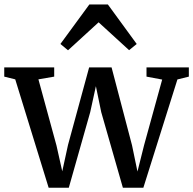

<svg xmlns="http://www.w3.org/2000/svg" viewBox="-26 -856 888 882"><path d="M-6.5 -504V-546.5H223V-504L150.5 -491.5L233.5 -187.5L260 -69L286.5 -190.5L383.5 -546.5H486.5L580.5 -188.5L605.5 -68L636 -189.5L719 -490.5L647 -504V-546.5H841.5V-504L789 -491L632.5 6.5H538.5L439 -341L414.5 -460L388.5 -341L290 6.5H197.5L44 -491.5ZM384.5 -835.5H469.5L602 -654L567 -625.5L427 -753.5L286.5 -625L251.5 -654Z"/></svg>

Font: Merriweather Text
Style: Regular
Weight: 400
Designer: Eben Sorkin
Foundry: Eben Sorkin
Version: Version 2.100; ttfautohint (v1.7.19-72a1) -l 8 -r 50 -G 200 